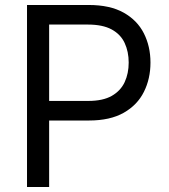

<svg xmlns="http://www.w3.org/2000/svg" viewBox="-20 -747 675 767"><path d="M87.9 0V-727.1H334Q419.4 -727.1 473.9 -696.5Q528.3 -666 554.7 -613.8Q581.1 -561.5 581.1 -497.1Q581.1 -432.6 554.9 -380.1Q528.8 -327.6 474.4 -296.6Q419.9 -265.6 335.4 -265.6H159.2V-343.8H332.5Q391.1 -343.8 426.5 -364Q461.9 -384.3 478 -418.9Q494.1 -453.6 494.1 -497.1Q494.1 -540.5 478 -575.2Q461.9 -609.9 426 -629.4Q390.1 -648.9 331.1 -648.9H176.3V0Z"/></svg>

Font: Sahel VF Regular
Style: Regular
Weight: 400
Foundry: Saber Rastikerdar (saber.rastikerdar@gmail.com)
Version: Version 3.4.0